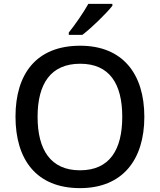

<svg xmlns="http://www.w3.org/2000/svg" viewBox="-20 -961 825 991"><path d="M560 -931V-941H436C411 -896 365 -830 335 -793V-781H405C453 -817 531 -894 560 -931ZM725 -358C725 -580 613 -725 394 -725C167 -725 60 -579 60 -359C60 -138 167 10 393 10C613 10 725 -137 725 -358ZM174 -358C174 -529 242 -632 394 -632C545 -632 611 -529 611 -358C611 -187 545 -82 393 -82C242 -82 174 -187 174 -358Z"/></svg>

Font: Noto Sans Gujarati UI Medium
Style: Regular
Weight: 500
Designer: Jelle Bosma - Monotype Design Team, Universal Thirst
Foundry: Monotype Imaging Inc.
Version: Version 2.106